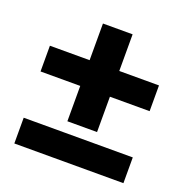

<svg xmlns="http://www.w3.org/2000/svg" viewBox="-114 -722 803 827"><g transform="rotate(20 288.0 -308.0)"><path d="M220 -330H38V-448H220V-616H356V-448H538V-330H356V-168H220ZM38 -118H538V0H38Z"/></g></svg>

Font: Stavian Bold
Style: Bold
Weight: 700
Version: Version 1.000; ttfautohint (v1.6)